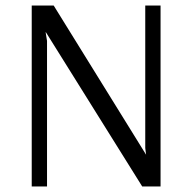

<svg xmlns="http://www.w3.org/2000/svg" viewBox="-20 -670 691 690"><path d="M94 0V-650H173L505 -114L502 -138V-650H557V0H491L145 -554H144L149 -523V0Z"/></svg>

Font: Arsenal
Style: Regular
Weight: 400
Designer: Andrij Shevchenko
Foundry: Stairsfor
Version: Version 2.001;PS 002.001;hotconv 1.0.88;makeotf.lib2.5.64775